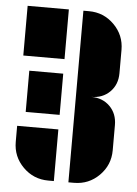

<svg xmlns="http://www.w3.org/2000/svg" viewBox="-52 -740 563 789"><g transform="rotate(5 230.0 -346.0)"><path d="M283 -700Q344 -700 387 -657Q430 -614 430 -553V-457Q430 -410 400 -380Q370 -350 323 -350Q370 -350 400 -320Q430 -290 430 -243V-139Q430 -78 387 -35Q344 8 283 8H260V-700ZM30 -495V-700H200V-495ZM60 -265V-435H200V-265ZM30 -139V-205H200V8H177Q116 8 73 -35Q30 -78 30 -139Z"/></g></svg>

Font: Promplate
Style: Bold
Weight: 400
Designer: Evgeny Tarasenko
Foundry: Evgeny Tarasenko
Version: Version 1.000